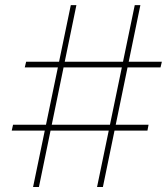

<svg xmlns="http://www.w3.org/2000/svg" viewBox="-20 -748 667 768"><path d="M368.2 0 519 -727.5H541.5L391.6 0ZM26.9 -225.6 32.2 -249H574.2L569.8 -225.6ZM112.3 0 263.2 -727.5H285.6L135.7 0ZM79.1 -478.5 84.5 -501H627.4L622.1 -478.5Z"/></svg>

Font: Inter 17pt Thin
Style: Italic
Weight: 250
Italic angle: -9.3988°
Version: Version 4.001;git-66647c0bb